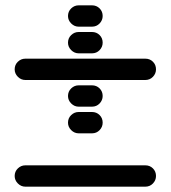

<svg xmlns="http://www.w3.org/2000/svg" viewBox="-20 -710 640 720"><path d="M235 -250Q235 -234 247 -222Q259 -210 275 -210H325Q342 -210 353.5 -222Q365 -234 365 -250Q365 -267 353.5 -278.5Q342 -290 325 -290H275Q259 -290 247 -278.5Q235 -267 235 -250ZM235 -350Q235 -334 247 -322Q259 -310 275 -310H325Q342 -310 353.5 -322Q365 -334 365 -350Q365 -367 353.5 -378.5Q342 -390 325 -390H275Q259 -390 247 -378.5Q235 -367 235 -350ZM35 -450Q35 -434 47 -422Q59 -410 75 -410H525Q542 -410 553.5 -422Q565 -434 565 -450Q565 -467 553.5 -478.5Q542 -490 525 -490H75Q59 -490 47 -478.5Q35 -467 35 -450ZM235 -550Q235 -534 247 -522Q259 -510 275 -510H325Q342 -510 353.5 -522Q365 -534 365 -550Q365 -567 353.5 -578.5Q342 -590 325 -590H275Q259 -590 247 -578.5Q235 -567 235 -550ZM235 -650Q235 -634 247 -622Q259 -610 275 -610H325Q342 -610 353.5 -622Q365 -634 365 -650Q365 -667 353.5 -678.5Q342 -690 325 -690H275Q259 -690 247 -678.5Q235 -667 235 -650ZM35 -50Q35 -34 47 -22Q59 -10 75 -10H525Q542 -10 553.5 -22Q565 -34 565 -50Q565 -67 553.5 -78.5Q542 -90 525 -90H75Q59 -90 47 -78.5Q35 -67 35 -50Z"/></svg>

Font: Matrix Sans Raster
Style: Regular
Weight: 400
Designer: Brad Neil
Version: Version 1.100